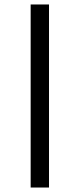

<svg xmlns="http://www.w3.org/2000/svg" viewBox="-20 -770 356 858"><path d="M117 -750H199V68H117Z"/></svg>

Font: Bellota
Style: Bold
Weight: 700
Designer: Kemie Guaida
Foundry: Kemie Guaida
Version: Version 4.001